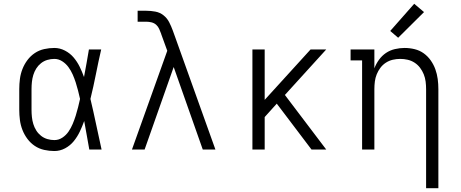

<svg xmlns="http://www.w3.org/2000/svg" viewBox="-20 -792 2440 1017"><path d="M268 8Q241 8 214 2Q187 -4 164.5 -19Q142 -34 125.5 -56Q109 -78 99 -103.5Q89 -129 85.5 -156Q82 -183 82 -210V-320Q82 -347 85.5 -374Q89 -401 99 -426.5Q109 -452 125.5 -474Q142 -496 164.5 -511Q187 -526 214 -532Q241 -538 268 -538Q297 -538 324 -524Q351 -510 370 -487.5Q389 -465 402 -438.5Q415 -412 425 -384Q432 -421 438.5 -457.5Q445 -494 451 -530H516Q501 -465 488 -399Q475 -333 459 -268Q475 -201 489 -134Q503 -67 518 0H453Q446 -38 439.5 -76Q433 -114 426 -151Q416 -123 403 -95.5Q390 -68 371 -44.5Q352 -21 325 -6.5Q298 8 268 8ZM268 -50Q291 -50 310.5 -63Q330 -76 343 -95Q356 -114 365 -135.5Q374 -157 381 -179Q388 -201 393.5 -223.5Q399 -246 404 -268Q399 -290 393.5 -312Q388 -334 381 -355.5Q374 -377 365 -397.5Q356 -418 342.5 -436.5Q329 -455 309.5 -467.5Q290 -480 268 -480Q249 -480 230.5 -474.5Q212 -469 197 -457Q182 -445 172 -429Q162 -413 156.5 -395Q151 -377 149 -358Q147 -339 147 -320V-210Q147 -191 149 -172Q151 -153 156.5 -135Q162 -117 172 -101Q182 -85 197 -73Q212 -61 230.5 -55.5Q249 -50 268 -50Z M679 0 866 -523 834 -611V-612Q829 -625 823.5 -638Q818 -651 807.5 -660.5Q797 -670 783 -673.5Q769 -677 755 -677H709V-735H755Q779 -735 803 -730.5Q827 -726 846 -711Q865 -696 876 -674.5Q887 -653 895 -631L908 -595L1121 0H1054L900 -437L746 0Z M1317 0V-530H1382V-263L1625 -530H1708L1489 -289L1708 0H1630L1490 -185L1446 -243L1382 -172V0Z M2237 205V-320Q2237 -340 2234.5 -360Q2232 -380 2224.5 -398.5Q2217 -417 2205 -433Q2193 -449 2176 -460Q2159 -471 2139.5 -475.5Q2120 -480 2100 -480Q2080 -480 2060.5 -475.5Q2041 -471 2024 -460Q2007 -449 1995 -433Q1983 -417 1975.5 -398.5Q1968 -380 1965.5 -360Q1963 -340 1963 -320V0H1898V-472H1837V-530H1963V-430Q1972 -454 1987.5 -475.5Q2003 -497 2024.5 -511.5Q2046 -526 2072 -532Q2098 -538 2123 -538Q2150 -538 2176.5 -531.5Q2203 -525 2224.5 -509.5Q2246 -494 2261.5 -472Q2277 -450 2286 -425Q2295 -400 2298.5 -373.5Q2302 -347 2302 -320V205ZM2089 -592 2047 -628 2174 -772 2226 -728Z"/></svg>

Font: Iosevka Slab Light Extended
Style: Regular
Weight: 300
Width: 7
Monospace: yes
Designer: Belleve Invis
Foundry: Belleve Invis
Version: Version 11.1.0; ttfautohint (v1.8.3)